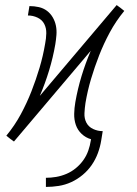

<svg xmlns="http://www.w3.org/2000/svg" viewBox="-20 -554 540 757"><path d="M161 183V147Q181 147 201.5 143.5Q222 140 242 131.5Q262 123 279 109Q296 95 308.5 77.5Q321 60 328 40Q335 20 338 0L339 -5Q318 -11 302 -26Q286 -41 279 -61.5Q272 -82 272.5 -105Q273 -128 277 -151Q286 -203 301.5 -254Q317 -305 338 -354L35 4L31 1Q31 1 31 1Q31 1 31 1L20 -7L5 -19Q38 -59 62 -103.5Q86 -148 104 -194Q122 -240 136 -287Q150 -334 158 -382Q162 -402 162.5 -422.5Q163 -443 154.5 -459.5Q146 -476 128 -484.5Q110 -493 90 -493L96 -530Q115 -530 133 -526Q151 -522 165 -511.5Q179 -501 188 -485.5Q197 -470 200.5 -452.5Q204 -435 202.5 -416Q201 -397 198 -379Q189 -327 173.5 -276Q158 -225 137 -176L440 -534L444 -531Q444 -531 444 -531Q444 -531 444 -531L455 -523L470 -511Q437 -471 413 -426.5Q389 -382 371 -336Q353 -290 339 -243Q325 -196 317 -148Q314 -128 313 -107.5Q312 -87 320.5 -70.5Q329 -54 347 -45.5Q365 -37 385 -37L379 0Q375 25 366 49.5Q357 74 342 96Q327 118 306 135.5Q285 153 261 164Q237 175 211.5 179Q186 183 161 183Z"/></svg>

Font: Iosevka Curly XLtObl
Style: Regular
Weight: 200
Italic angle: -9°
Monospace: yes
Designer: Belleve Invis
Foundry: Belleve Invis
Version: Version 11.1.0; ttfautohint (v1.8.3)